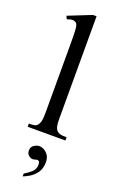

<svg xmlns="http://www.w3.org/2000/svg" viewBox="-181 -739 640 1047"><g transform="rotate(20 139.0 -216.0)"><path d="M256.8 0H37.6V-18.6Q60.1 -18.6 70.8 -21Q81.5 -23.4 89.4 -33.7Q95.2 -41.5 99.1 -55.7Q103 -69.8 103 -101.1V-506.8Q103 -557.6 101.6 -581.1Q100.1 -604.5 97.2 -612.3Q94.2 -620.1 89.4 -624.5Q80.1 -630.9 69.3 -630.9Q56.2 -630.9 37.6 -623.5L28.8 -641.1L163.6 -694.8H184.6V-101.1Q184.6 -71.3 187.7 -57.9Q190.9 -44.4 197.3 -35.6Q204.1 -26.9 216.3 -22.7Q228.5 -18.6 256.8 -18.6ZM197.3 147.9Q197.3 185.5 179.7 209.5Q162.1 233.4 140.1 246.1Q118.2 258.8 104.5 263.7V247.1Q123 236.3 143.6 219.2Q164.1 202.1 164.1 173.3Q164.1 159.7 158.7 155.5Q153.3 151.4 150.4 151.4Q146 151.4 138.2 154.1Q130.4 156.7 123.5 156.7Q111.3 156.7 99.6 146.7Q87.9 136.7 87.9 118.7Q87.9 97.7 104.2 87.4Q120.6 77.1 134.8 77.1Q156.7 77.1 177 95.9Q197.3 114.7 197.3 147.9Z"/></g></svg>

Font: BabelStone Roman
Style: Regular
Weight: 400
Designer: Walt Agee, Victor Gaultney, Peter Martin, Debbi Hosken, Becca Hirsbrunner (SIL); Andrew West (BabelStone)
Foundry: BabelStone
Version: Version 16.000